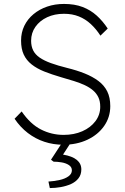

<svg xmlns="http://www.w3.org/2000/svg" viewBox="-20 -725 633 975"><path d="M54 -122 90 -159Q134 -95 188 -67.5Q242 -40 303 -40Q356 -40 398 -58.5Q440 -77 464.5 -109.5Q489 -142 489 -183Q489 -211 479.5 -231Q470 -251 452.5 -266Q435 -281 410.5 -292.5Q386 -304 355.5 -313.5Q325 -323 290 -333Q242 -347 204.5 -362Q167 -377 140.5 -398Q114 -419 100.5 -448Q87 -477 87 -519Q87 -560 103.5 -594Q120 -628 150 -653Q180 -678 219.5 -691.5Q259 -705 305 -705Q359 -705 399.5 -689.5Q440 -674 471 -646Q502 -618 527 -580L490 -544Q468 -578 441 -603Q414 -628 380.5 -641.5Q347 -655 305 -655Q257 -655 219.5 -637.5Q182 -620 160 -589Q138 -558 138 -518Q138 -490 148.5 -469Q159 -448 181.5 -432.5Q204 -417 238.5 -404.5Q273 -392 321 -380Q370 -368 410 -352Q450 -336 479.5 -314Q509 -292 524.5 -261Q540 -230 540 -186Q540 -130 509 -85.5Q478 -41 424 -15.5Q370 10 301 10Q251 10 205.5 -5Q160 -20 121.5 -49.5Q83 -79 54 -122ZM226 197Q256 195 283 189Q310 183 327.5 170.5Q345 158 345 140Q345 123 329.5 113Q314 103 292.5 99.5Q271 96 252 96L239 86L299 -6H343L300 60Q347 68 370 87Q393 106 393 135Q393 162 378.5 180.5Q364 199 340.5 209.5Q317 220 289 225Q261 230 233 230Z"/></svg>

Font: Mach ExtraLight
Style: Regular
Weight: 250
Version: Version 1.002